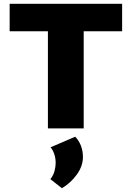

<svg xmlns="http://www.w3.org/2000/svg" viewBox="-20 -678 697 1014"><path d="M233 0V-658H422V0ZM31 -513V-658H625V-513ZM307 316 246 268Q262 248 268 225Q274 202 274 183Q274 156 266 134Q258 112 247 100L377 44Q397 64 407.5 92Q418 120 418 151Q418 199 386 243.5Q354 288 307 316Z"/></svg>

Font: Ysabeau Office Black
Style: Regular
Weight: 900
Designer: Christian Thalmann (Catharsis Fonts)
Version: Version 2.001;gftools[0.9.30]; featfreeze: tnum,lnum,ss02